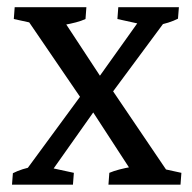

<svg xmlns="http://www.w3.org/2000/svg" viewBox="-20 -503 524 523"><path d="M275.4 0 277.8 -32.2Q300.8 -42 340.3 -48.8L338.4 -36.1L213.9 -227.5L283.7 -260.7L441.4 -27.8L409.2 -46.4L474.1 -32.2L471.7 0ZM12.7 0 15.1 -31.2Q39.1 -43.5 73.7 -49.8L44.4 -30.3L210.4 -256.3L274.4 -253.9L116.7 -30.8L115.7 -46.4L181.2 -32.2L178.7 0ZM208 -224.6 50.3 -455.6 82.5 -437 17.6 -451.2 20 -483.4H215.3L212.9 -451.2Q191.9 -441.4 151.4 -434.6L153.3 -447.3L277.8 -257.8ZM269.5 -229 205.6 -231.4 363.3 -452.6 364.3 -437 299.8 -451.2 302.2 -483.4H467.3L464.8 -452.1Q440.9 -439.9 406.2 -433.6L435.5 -453.1Z"/></svg>

Font: Markazi Text
Style: Regular
Weight: 400
Designer: Borna Izadpanah (Arabic designer), Fiona Ross (Arabic design director) and Florian Runge (Latin designer)
Foundry: Borna Izadpanah and Florian Runge
Version: Version 1.000